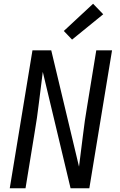

<svg xmlns="http://www.w3.org/2000/svg" viewBox="-20 -1003 640 1023"><path d="M32 0 153 -735H253L401 -115Q412 -197 421.5 -278.5Q431 -360 445 -441L493 -735H577L456 0H356L208 -620Q197 -538 187.5 -456.5Q178 -375 164 -294L116 0ZM364 -792 320 -838 476 -983 530 -927Z"/></svg>

Font: Iosevka Extended
Style: Italic
Weight: 400
Width: 7
Italic angle: -9°
Monospace: yes
Designer: Belleve Invis
Foundry: Belleve Invis
Version: Version 32.5.0; ttfautohint (v1.8.4)